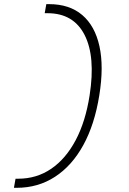

<svg xmlns="http://www.w3.org/2000/svg" viewBox="-20 -811 626 929"><path d="M47.4 97.7 55.2 53.7H68.4Q157.2 53.7 227.8 5.6Q298.3 -42.5 346.2 -132.8Q394 -223.1 413.6 -349.6Q442.9 -537.1 389.2 -642.1Q335.4 -747.1 210 -747.1H196.3L204.1 -791H217.3Q315.9 -791 377.7 -738.5Q439.5 -686 461.2 -587.2Q482.9 -488.3 460.4 -349.6Q438 -209 383.1 -108.9Q328.1 -8.8 246.1 44.4Q164.1 97.7 61 97.7Z"/></svg>

Font: Cascadia Mono PL ExtraLight
Style: Italic
Weight: 200
Italic angle: -10°
Monospace: yes
Designer: Aaron Bell
Foundry: Saja Typeworks
Version: Version 2404.023; ttfautohint (v1.8.4)